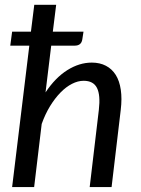

<svg xmlns="http://www.w3.org/2000/svg" viewBox="-20 -756 569 776"><path d="M29 -628H105L118.5 -736.5H207L193.5 -628H317.5L312.5 -596Q308.5 -571.5 282 -571.5H187L164 -382.5Q203.5 -442 252 -472.5Q300.5 -503 351 -503Q383.5 -503 408 -490.2Q432.5 -477.5 447.8 -453.2Q463 -429 468.2 -393.2Q473.5 -357.5 468 -312L431 0H342.5L379.5 -312Q386.5 -371.5 372 -400.5Q357.5 -429.5 318 -429.5Q295 -429.5 271 -417.2Q247 -405 224.5 -382Q202 -359 182.2 -326.8Q162.5 -294.5 148.5 -255L118 0H29L98.5 -571.5H21.5Z"/></svg>

Font: Lato
Style: Italic
Weight: 400
Italic angle: -7°
Designer: Lukasz Dziedzic
Foundry: tyPoland Lukasz Dziedzic
Version: Version 2.007; 2014-02-27